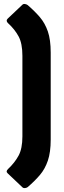

<svg xmlns="http://www.w3.org/2000/svg" viewBox="-20 -766 328 977"><path d="M94 187 19 116Q8 106 21 94Q55 62 74.5 26Q94 -10 94 -72V-482Q94 -545 74.5 -581Q55 -617 21 -648Q8 -660 19 -671L94 -742Q99 -747 107.5 -745.5Q116 -744 121 -740Q157 -709 183 -678.5Q209 -648 223.5 -606Q238 -564 238 -498V-56Q238 9 223.5 51.5Q209 94 183 124.5Q157 155 121 186Q116 190 107.5 191Q99 192 94 187Z"/></svg>

Font: Sofia Sans Black
Style: Regular
Weight: 900
Designer: Botio Nikoltchev, Ani Petrova
Foundry: lettersoup
Version: Version 4.100; ttfautohint (v1.8.3)